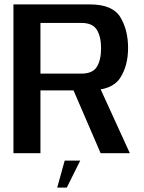

<svg xmlns="http://www.w3.org/2000/svg" viewBox="-20 -695 652 871"><path d="M41 0H163.5V-285H383.5Q488 -285 524.5 -340.5Q561 -396 561 -477.5Q561 -559.5 525.8 -617.2Q490.5 -675 388 -675H41ZM436.5 0H569L421 -324L299.5 -317.5ZM163.5 -361V-591H349Q400 -591 419.2 -560Q438.5 -529 438.5 -476Q438.5 -423 419.5 -392Q400.5 -361 349 -361ZM239.5 156H283L344 33.5H273.5Z"/></svg>

Font: Anybody Thin Medium
Style: Regular
Weight: 500
Version: Version 1.113;gftools[0.9.25]